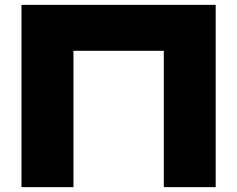

<svg xmlns="http://www.w3.org/2000/svg" viewBox="-20 -770 976 790"><path d="M867.5 0H654V-657.3L750.4 -560.9H185.9L282.3 -657.3V0H68.4V-750H867.5Z"/></svg>

Font: Unbounded Variable
Style: Regular
Weight: 400
Designer: Luke Prowse, Jean-Baptiste Morizot, Fátima Lázaro, Florian Runge
Foundry: NaN
Version: Version 1.600;FEAKit 1.0